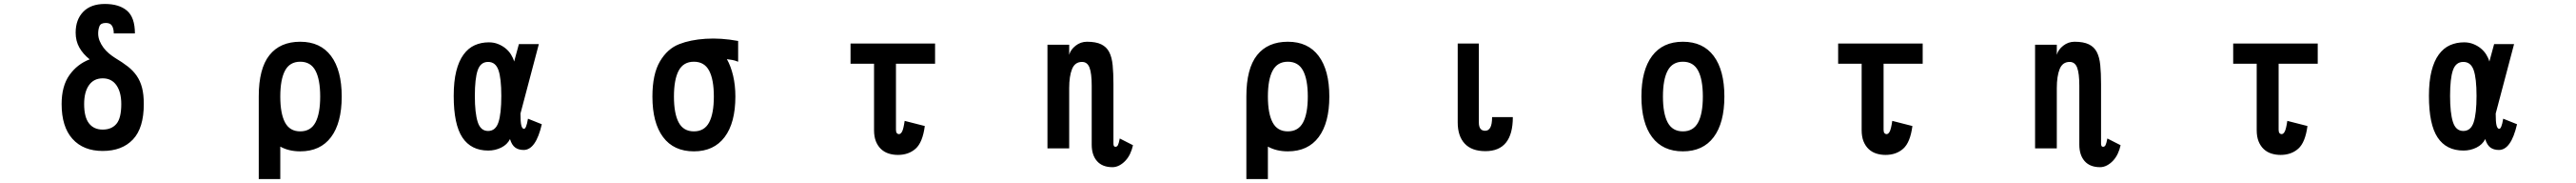

<svg xmlns="http://www.w3.org/2000/svg" viewBox="-20 -706 13040 925"><path d="M594 -180Q594 -240 569.5 -275Q545 -310 500 -310Q455 -310 430.5 -275.5Q406 -241 406 -180Q406 -114 430.5 -82.5Q455 -51 500 -51Q545 -51 569.5 -80Q594 -109 594 -180ZM708 -180Q708 -59 653 -1Q598 57 500 57Q402 57 347 -4Q292 -65 292 -180Q292 -271 331.5 -326.5Q371 -382 434 -406Q400 -433 381.5 -466Q363 -499 363 -541Q363 -607 401.5 -646.5Q440 -686 511 -686Q583 -686 623 -652Q663 -618 663 -537H556Q556 -560 547.5 -575Q539 -590 516 -590Q490 -590 483.5 -573.5Q477 -557 477 -537Q477 -517 484.5 -499Q492 -481 504 -465Q516 -449 531.5 -436Q547 -423 563 -413Q600 -391 627 -370Q654 -349 672 -323Q690 -297 699 -263Q708 -229 708 -180Z M1601 -218Q1601 -304 1577 -349Q1553 -394 1500 -394Q1447 -394 1423 -349Q1399 -304 1399 -218Q1399 -132 1423 -87Q1447 -42 1500 -42Q1553 -42 1577 -87Q1601 -132 1601 -218ZM1710 -218Q1710 -85 1656 -13Q1602 59 1500 59Q1442 59 1399 35V199H1290V-219Q1290 -359 1344 -427Q1398 -495 1500 -495Q1602 -495 1656 -423Q1710 -351 1710 -218Z M2518 -221Q2518 -310 2503.5 -351.5Q2489 -393 2451 -393Q2413 -393 2398.5 -351Q2384 -309 2384 -221Q2384 -135 2398.5 -89.5Q2413 -44 2451 -44Q2489 -44 2503.5 -88Q2518 -132 2518 -221ZM2723 -78Q2693 52 2631 52Q2605 52 2588 39.5Q2571 27 2562 -3Q2548 25 2517.5 40Q2487 55 2452 55Q2365 55 2321 -11Q2277 -77 2277 -221Q2277 -295 2290 -346.5Q2303 -398 2327 -430.5Q2351 -463 2383.5 -477.5Q2416 -492 2455 -492Q2480 -492 2501.5 -483.5Q2523 -475 2539.5 -461.5Q2556 -448 2567 -430.5Q2578 -413 2583 -395L2607 -483H2708L2615 -132Q2615 -90 2619 -73.5Q2623 -57 2631 -55Q2644 -51 2653 -106Z M3594 -218Q3594 -304 3570 -349Q3546 -394 3493 -394Q3440 -394 3416 -349Q3392 -304 3392 -218Q3392 -132 3416 -87Q3440 -42 3493 -42Q3546 -42 3570 -87Q3594 -132 3594 -218ZM3717 -394Q3700 -401 3687 -403Q3674 -405 3660 -407Q3680 -372 3691.5 -323.5Q3703 -275 3703 -218Q3703 -85 3648.5 -13Q3594 59 3493 59Q3391 59 3337 -13Q3283 -85 3283 -218Q3283 -331 3321 -395.5Q3359 -460 3419 -483Q3475 -505 3552.5 -510Q3630 -515 3717 -499Z M4714 -384H4516V-50Q4516 -38 4520.5 -33Q4525 -28 4531 -28Q4540 -28 4547 -41Q4554 -54 4560 -95L4662 -69Q4651 14 4615.5 45.5Q4580 77 4526 77Q4501 77 4479 70Q4457 63 4440.5 47.5Q4424 32 4414.5 8.5Q4405 -15 4405 -48V-384H4286V-486H4714Z M5716 28Q5711 51 5701.5 71Q5692 91 5678 106Q5664 121 5647 130Q5630 139 5612 139Q5561 139 5534 108.5Q5507 78 5507 25V-273Q5507 -335 5496 -364Q5485 -393 5458 -393Q5422 -393 5407.5 -357Q5393 -321 5393 -261V44H5283V-480H5393V-429Q5400 -455 5425.5 -475Q5451 -495 5483 -495Q5528 -495 5555 -482Q5582 -469 5595.5 -443Q5609 -417 5613 -377Q5617 -337 5617 -282V20Q5617 36 5627 36Q5635 36 5639.5 28Q5644 20 5649 -6Z M6601 -218Q6601 -304 6577 -349Q6553 -394 6500 -394Q6447 -394 6423 -349Q6399 -304 6399 -218Q6399 -132 6423 -87Q6447 -42 6500 -42Q6553 -42 6577 -87Q6601 -132 6601 -218ZM6710 -218Q6710 -85 6656 -13Q6602 59 6500 59Q6442 59 6399 35V199H6290V-219Q6290 -359 6344 -427Q6398 -495 6500 -495Q6602 -495 6656 -423Q6710 -351 6710 -218Z M7639 -114Q7639 58 7500 58Q7431 58 7395.5 20Q7360 -18 7360 -87V-486H7467V-87Q7467 -45 7499 -45Q7516 -45 7525 -61.5Q7534 -78 7534 -114Z M8601 -218Q8601 -304 8577 -349Q8553 -394 8500 -394Q8447 -394 8423 -349Q8399 -304 8399 -218Q8399 -132 8423 -87Q8447 -42 8500 -42Q8553 -42 8577 -87Q8601 -132 8601 -218ZM8710 -218Q8710 -85 8656 -13Q8602 59 8500 59Q8398 59 8344 -13Q8290 -85 8290 -218Q8290 -351 8344 -423Q8398 -495 8500 -495Q8602 -495 8656 -423Q8710 -351 8710 -218Z M9714 -384H9516V-50Q9516 -38 9520.5 -33Q9525 -28 9531 -28Q9540 -28 9547 -41Q9554 -54 9560 -95L9662 -69Q9651 14 9615.5 45.5Q9580 77 9526 77Q9501 77 9479 70Q9457 63 9440.5 47.5Q9424 32 9414.5 8.5Q9405 -15 9405 -48V-384H9286V-486H9714Z M10716 28Q10711 51 10701.5 71Q10692 91 10678 106Q10664 121 10647 130Q10630 139 10612 139Q10561 139 10534 108.5Q10507 78 10507 25V-273Q10507 -335 10496 -364Q10485 -393 10458 -393Q10422 -393 10407.5 -357Q10393 -321 10393 -261V44H10283V-480H10393V-429Q10400 -455 10425.5 -475Q10451 -495 10483 -495Q10528 -495 10555 -482Q10582 -469 10595.5 -443Q10609 -417 10613 -377Q10617 -337 10617 -282V20Q10617 36 10627 36Q10635 36 10639.5 28Q10644 20 10649 -6Z M11714 -384H11516V-50Q11516 -38 11520.5 -33Q11525 -28 11531 -28Q11540 -28 11547 -41Q11554 -54 11560 -95L11662 -69Q11651 14 11615.5 45.5Q11580 77 11526 77Q11501 77 11479 70Q11457 63 11440.5 47.5Q11424 32 11414.5 8.5Q11405 -15 11405 -48V-384H11286V-486H11714Z M12518 -221Q12518 -310 12503.5 -351.5Q12489 -393 12451 -393Q12413 -393 12398.5 -351Q12384 -309 12384 -221Q12384 -135 12398.5 -89.5Q12413 -44 12451 -44Q12489 -44 12503.5 -88Q12518 -132 12518 -221ZM12723 -78Q12693 52 12631 52Q12605 52 12588 39.5Q12571 27 12562 -3Q12548 25 12517.5 40Q12487 55 12452 55Q12365 55 12321 -11Q12277 -77 12277 -221Q12277 -295 12290 -346.5Q12303 -398 12327 -430.5Q12351 -463 12383.5 -477.5Q12416 -492 12455 -492Q12480 -492 12501.5 -483.5Q12523 -475 12539.5 -461.5Q12556 -448 12567 -430.5Q12578 -413 12583 -395L12607 -483H12708L12615 -132Q12615 -90 12619 -73.5Q12623 -57 12631 -55Q12644 -51 12653 -106Z"/></svg>

Font: NanumGothicCoding
Style: Bold
Weight: 700
Monospace: yes
Designer: Kwon Bruce; Nicolas Noh; Sung-woo Choi; Go-un Cha; Soo-hyun Park;
Foundry: NHN Corporation
Version: Version 2.000;PS 1;hotconv 1.0.49;makeotf.lib2.0.14853